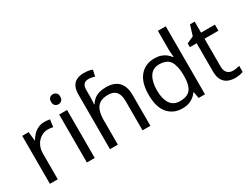

<svg xmlns="http://www.w3.org/2000/svg" viewBox="-69 -1306 2403 1858"><g transform="rotate(-30 1132.0 -377.5)"><path d="M335 -546Q350 -546 367.5 -544.5Q385 -543 398 -540L387 -459Q374 -462 358.5 -464Q343 -466 329 -466Q298 -466 270 -453Q242 -440 220 -416.5Q198 -393 185.5 -360Q173 -327 173 -286V0H85V-536H157L167 -438H171Q188 -468 212 -492.5Q236 -517 267 -531.5Q298 -546 335 -546Z M586 -536V0H498V-536ZM543 -737Q563 -737 578.5 -723.5Q594 -710 594 -681Q594 -653 578.5 -639Q563 -625 543 -625Q521 -625 506 -639Q491 -653 491 -681Q491 -710 506 -723.5Q521 -737 543 -737Z M756 -611Q756 -665 773.5 -699Q791 -733 824.5 -749Q858 -765 904 -765Q933 -765 957.5 -760.5Q982 -756 998 -749L983 -680Q967 -685 949.5 -688.5Q932 -692 912 -692Q878 -692 861 -671.5Q844 -651 844 -613V-535Q844 -513 842.5 -488Q841 -463 840 -452H845Q864 -483 889.5 -502Q915 -521 948 -530Q981 -539 1021 -539Q1081 -539 1122.5 -518Q1164 -497 1186 -453.5Q1208 -410 1208 -343V0H1120V-326Q1120 -398 1091 -431.5Q1062 -465 1002 -465Q944 -465 909.5 -443.5Q875 -422 859.5 -379Q844 -336 844 -271V0H756Z M1563 10Q1463 10 1403 -59.5Q1343 -129 1343 -267Q1343 -405 1403.5 -475.5Q1464 -546 1564 -546Q1606 -546 1637 -535.5Q1668 -525 1691 -507Q1714 -489 1730 -467H1736Q1735 -480 1732.5 -505.5Q1730 -531 1730 -546V-760H1818V0H1747L1734 -72H1730Q1714 -49 1691 -30.5Q1668 -12 1636.5 -1Q1605 10 1563 10ZM1577 -63Q1662 -63 1696.5 -109.5Q1731 -156 1731 -250V-266Q1731 -366 1698 -419.5Q1665 -473 1576 -473Q1505 -473 1469.5 -416.5Q1434 -360 1434 -265Q1434 -169 1469.5 -116Q1505 -63 1577 -63Z M2167 -62Q2187 -62 2208 -65.5Q2229 -69 2242 -73V-6Q2228 1 2202 5.5Q2176 10 2152 10Q2110 10 2074.5 -4.5Q2039 -19 2017 -55Q1995 -91 1995 -156V-468H1919V-510L1996 -545L2031 -659H2083V-536H2238V-468H2083V-158Q2083 -109 2106.5 -85.5Q2130 -62 2167 -62Z"/></g></svg>

Font: lkorean85
Style: Book
Weight: 400
Designer: Jelle Bosma - Monotype Design Team
Foundry: Monotype Imaging Inc.
Version: Version 2.003